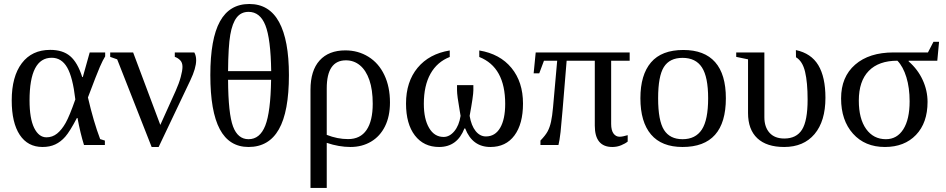

<svg xmlns="http://www.w3.org/2000/svg" viewBox="-20 -719 4691 952"><path d="M500 -22V0H396.5Q378.4 -57.6 364.3 -133.8H361.3Q326.2 -66.9 303.7 -41.3Q281.2 -15.6 253.9 -2.9Q226.6 9.8 190.9 9.8Q117.7 9.8 77.9 -50.3Q38.1 -110.4 38.1 -221.2Q38.1 -339.4 88.1 -405.5Q138.2 -471.7 229 -471.7Q291.5 -471.7 328.1 -440.4Q364.7 -409.2 387.7 -336.9H390.6L424.8 -459H501.5V-439.5Q490.2 -421.9 475.1 -387.2Q460 -352.5 416 -235.8Q443.8 -115.7 476.6 -29.3ZM353.5 -226.1Q340.8 -336.4 313 -384.5Q285.2 -432.6 236.3 -432.6Q126.5 -432.6 126.5 -221.2Q126.5 -131.3 149.4 -84.7Q172.4 -38.1 210.4 -38.1Q239.7 -38.1 262.9 -56.6Q286.1 -75.2 305.4 -109.4Q324.7 -143.6 353.5 -226.1Z M884.8 -387.7Q884.8 -409.2 872.8 -420.9Q860.8 -432.6 846.7 -437V-459H943.4Q952.6 -442.9 952.6 -420.4Q952.6 -381.3 923.8 -320.8L766.6 9.8H731.9L561 -424.8L526.4 -437V-459H640.1L774.9 -99.6L851.1 -268.6Q867.7 -305.7 876.2 -337.4Q884.8 -369.1 884.8 -387.7Z M1412.6 -346.7Q1412.6 -165.5 1362.8 -77.9Q1313 9.8 1212.4 9.8Q1116.7 9.8 1069.8 -78.4Q1022.9 -166.5 1022.9 -346.7Q1022.9 -526.4 1070.6 -612.8Q1118.2 -699.2 1216.3 -699.2Q1314.9 -699.2 1363.8 -609.6Q1412.6 -520 1412.6 -346.7ZM1212.4 -660.2Q1175.3 -660.2 1153.6 -632.1Q1131.8 -604 1121.8 -546.6Q1111.8 -489.3 1110.8 -366.2H1324.7Q1322.3 -526.9 1295.9 -593.5Q1269.5 -660.2 1212.4 -660.2ZM1212.4 -28.8Q1268.6 -28.8 1295.2 -95.9Q1321.8 -163.1 1324.2 -323.2H1110.8Q1111.8 -154.8 1135.5 -91.8Q1159.2 -28.8 1212.4 -28.8Z M1519.5 -273.9Q1519.5 -369.1 1564.7 -419.2Q1609.9 -469.2 1692.4 -469.2Q1755.9 -469.2 1806.9 -437.5Q1857.9 -405.8 1885.7 -347.2Q1913.6 -288.6 1913.6 -210.9Q1913.6 -142.1 1888.9 -92.5Q1864.3 -43 1819.6 -16.6Q1774.9 9.8 1717.8 9.8Q1660.6 9.8 1600.1 -10.7V212.9H1519.5ZM1706.1 -29.3Q1766.6 -29.3 1797.4 -74.5Q1828.1 -119.6 1828.1 -204.6Q1828.1 -273.9 1811.5 -322Q1794.9 -370.1 1764.9 -395Q1734.9 -419.9 1695.3 -419.9Q1600.1 -419.9 1600.1 -280.8V-50.3Q1652.8 -29.3 1706.1 -29.3Z M2484.9 -204.1Q2484.9 -385.7 2356.4 -436.5V-468.8Q2459 -451.7 2516.1 -382.1Q2573.2 -312.5 2573.2 -205.6Q2573.2 -104.5 2530.8 -47.4Q2488.3 9.8 2411.6 9.8Q2322.3 9.8 2286.6 -82H2282.7Q2247.1 9.8 2157.2 9.8Q2081.1 9.8 2037.1 -47.4Q1993.2 -104.5 1993.2 -205.6Q1993.2 -313.5 2050.5 -382.8Q2107.9 -452.1 2210 -468.8V-436.5Q2147.5 -412.1 2114.5 -353.3Q2081.5 -294.4 2081.5 -204.1Q2081.5 -128.9 2107.7 -84.5Q2133.8 -40 2179.7 -40Q2209 -40 2232.7 -68.4Q2256.3 -96.7 2263.7 -144.5L2259.3 -170.9Q2246.1 -245.6 2246.1 -271.5V-296.9H2327.1V-271.5Q2327.1 -244.6 2308.6 -144.5Q2316.9 -95.7 2338.4 -69.1Q2359.9 -42.5 2389.2 -42.5Q2435.1 -42.5 2460 -85.2Q2484.9 -127.9 2484.9 -204.1Z M2789.6 -418Q2764.6 -108.9 2759.5 -64.7Q2754.4 -20.5 2749 0H2659.7V-22Q2685.1 -48.3 2695.6 -68.1Q2706.1 -87.9 2712.2 -115.7Q2718.3 -143.6 2722.2 -187.5L2742.7 -418H2677.2L2653.8 -355.5H2626L2636.2 -459H3102.1V-418H3010.3V-104.5Q3010.3 -72.8 3022 -56.9Q3033.7 -41 3052.2 -41Q3066.4 -41 3092.3 -48.8V-17.1Q3080.6 -7.3 3060.1 1.2Q3039.6 9.8 3016.1 9.8Q2929.2 9.8 2929.2 -96.2V-418Z M3579.1 -231.9Q3579.1 9.8 3364.3 9.8Q3260.7 9.8 3208 -52.2Q3155.3 -114.3 3155.3 -231.9Q3155.3 -348.1 3208 -409.7Q3260.7 -471.2 3368.2 -471.2Q3472.7 -471.2 3525.9 -410.9Q3579.1 -350.6 3579.1 -231.9ZM3491.2 -231.9Q3491.2 -337.4 3460.4 -384.8Q3429.7 -432.1 3364.3 -432.1Q3300.3 -432.1 3271.7 -386.7Q3243.2 -341.3 3243.2 -231.9Q3243.2 -121.1 3272.2 -75Q3301.3 -28.8 3364.3 -28.8Q3428.7 -28.8 3460 -76.7Q3491.2 -124.5 3491.2 -231.9Z M3868.2 9.8Q3781.2 9.8 3735.1 -33.4Q3689 -76.7 3689 -158.7V-424.8L3630.4 -437V-459H3770V-137.7Q3770 -88.9 3795.7 -60.5Q3821.3 -32.2 3868.7 -32.2Q3929.2 -32.2 3956.8 -76.4Q3984.4 -120.6 3984.4 -225.1Q3984.4 -310.1 3971.9 -362.8Q3959.5 -415.5 3926.8 -435.1L3926.3 -470.7Q4002 -454.6 4037.4 -395.8Q4072.8 -336.9 4072.8 -234.4Q4072.8 -118.2 4018.8 -54.2Q3964.8 9.8 3868.2 9.8Z M4608.4 -511.7H4636.2L4627.4 -418H4485.4V-414.6Q4530.8 -375 4554.9 -322.5Q4579.1 -270 4579.1 -213.9Q4579.1 -109.9 4521.7 -50Q4464.4 9.8 4367.7 9.8Q4268.6 9.8 4209.5 -56.2Q4150.4 -122.1 4150.4 -231Q4150.4 -337.9 4220 -398.4Q4289.6 -459 4410.6 -459H4581.1ZM4372.6 -28.8Q4427.7 -28.8 4459 -78.1Q4490.2 -127.4 4490.2 -216.8Q4490.2 -283.7 4474.1 -336.2Q4458 -388.7 4429.7 -418Q4336.9 -418 4287.6 -367.4Q4238.3 -316.9 4238.3 -220.2Q4238.3 -129.9 4274.7 -79.3Q4311 -28.8 4372.6 -28.8Z"/></svg>

Font: Times New Roman
Style: Regular
Weight: 400
Designer: Steve Matteson
Foundry: Ascender Corporation
Version: Version 2.00.3